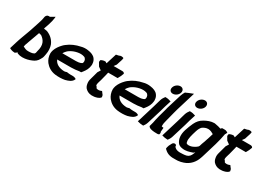

<svg xmlns="http://www.w3.org/2000/svg" viewBox="-16 -1466 3324 2426"><g transform="rotate(30 1646.0 -253.5)"><path d="M15 -10C34 1 59 11 90 11H98L104 4C104 4 112 -1 114 -1L120 -11C124 -8 132 -3 135 2H137C157 10 182 14 204 14C253 14 296 3 337 -15C368 -27 400 -50 417 -84C421 -90 425 -98 429 -106L430 -107C440 -127 442 -149 446 -168C457 -222 452 -269 439 -306C416 -363 374 -403 315 -428H314C299 -434 279 -434 263 -437L267 -453C270 -460 274 -471 276 -478C281 -494 286 -511 292 -526V-527C302 -560 310 -589 313 -618L315 -640L252 -604C245 -606 230 -606 214 -599C192 -582 192 -556 190 -544C189 -537 188 -529 185 -520L169 -467C156 -426 141 -381 128 -342L117 -311C93 -243 65 -175 44 -105ZM160 -142C164 -156 170 -171 176 -186V-187C181 -202 192 -229 198 -248C211 -284 223 -318 237 -356V-357C250 -355 265 -351 274 -347C328 -308 364 -254 332 -148C329 -137 329 -128 327 -123C325 -119 322 -115 319 -108C317 -106 308 -101 289 -95C273 -92 255 -90 234 -90H233C201 -88 175 -103 153 -115L156 -123Z M496 -252C491 -236 489 -223 488 -209C488 -162 504 -119 529 -87C562 -47 608 -14 675 -5C723 1 773 0 820 -9H821V-10C856 -19 907 -35 925 -77L928 -86C915 -93 901 -101 878 -101H849C829 -101 808 -103 792 -106H787C778 -103 770 -99 752 -98C669 -102 623 -133 602 -183H803C845 -183 882 -188 920 -194H945C968 -222 998 -258 1009 -302L1014 -328C1017 -340 1017 -350 1015 -361C1014 -389 1004 -409 991 -427C969 -457 929 -473 881 -479C850 -484 813 -483 779 -473C716 -461 649 -433 597 -391C588 -384 578 -376 568 -365C538 -334 511 -297 496 -253ZM619 -284C630 -303 641 -316 657 -332C664 -339 672 -344 686 -353C732 -382 818 -406 875 -385H876C900 -377 916 -348 908 -316C907 -314 905 -311 903 -304C890 -296 876 -290 856 -287L832 -285C826 -284 820 -284 813 -284Z M1077 -441C1073 -427 1075 -417 1082 -408L1105 -369L1148 -338C1140 -325 1132 -312 1123 -298L1122 -296C1115 -273 1110 -253 1104 -230C1099 -214 1097 -201 1092 -187V-186C1083 -158 1081 -134 1085 -111C1089 -82 1099 -54 1126 -35C1149 -16 1186 -2 1240 -9H1241C1264 -13 1307 -20 1327 -48L1330 -52C1327 -68 1327 -81 1314 -93L1292 -122L1281 -117C1262 -109 1240 -107 1218 -114C1214 -117 1209 -124 1207 -134C1192 -141 1189 -151 1196 -182L1198 -189C1203 -202 1206 -216 1209 -227L1210 -228L1224 -283C1233 -311 1236 -335 1243 -361H1380L1386 -371C1398 -391 1411 -416 1419 -442L1421 -447C1418 -459 1406 -468 1387 -468H1261L1287 -504L1300 -545L1312 -582C1316 -595 1318 -607 1318 -617C1301 -624 1279 -630 1252 -615L1214 -607L1166 -453L1144 -466H1140C1117 -466 1096 -459 1079 -449Z M1406 -252C1401 -236 1399 -223 1398 -209C1398 -162 1414 -119 1439 -87C1472 -47 1518 -14 1585 -5C1633 1 1683 0 1730 -9H1731V-10C1766 -19 1817 -35 1835 -77L1838 -86C1825 -93 1811 -101 1788 -101H1759C1739 -101 1718 -103 1702 -106H1697C1688 -103 1680 -99 1662 -98C1579 -102 1533 -133 1512 -183H1713C1755 -183 1792 -188 1830 -194H1855C1878 -222 1908 -258 1919 -302L1924 -328C1927 -340 1927 -350 1925 -361C1924 -389 1914 -409 1901 -427C1879 -457 1839 -473 1791 -479C1760 -484 1723 -483 1689 -473C1626 -461 1559 -433 1507 -391C1498 -384 1488 -376 1478 -365C1448 -334 1421 -297 1406 -253ZM1529 -284C1540 -303 1551 -316 1567 -332C1574 -339 1582 -344 1596 -353C1642 -382 1728 -406 1785 -385H1786C1810 -377 1826 -348 1818 -316C1817 -314 1815 -311 1813 -304C1800 -296 1786 -290 1766 -287L1742 -285C1736 -284 1730 -284 1723 -284Z M2036 -604C2024 -566 2046 -538 2082 -538C2118 -538 2157 -565 2168 -602C2179 -639 2158 -669 2122 -669C2086 -669 2047 -641 2036 -604ZM1975 -349C1967 -323 1962 -301 1954 -276L1875 -16L1885 -14C1902 -9 1926 -3 1951 -3H1961C1975 -21 1987 -41 1995 -67L2059 -276C2067 -303 2072 -324 2079 -348L2108 -440L2098 -443C2081 -449 2058 -455 2033 -455H2023C2009 -437 1995 -416 1987 -390Z M2113 -350C2110 -339 2107 -327 2105 -317C2095 -280 2083 -240 2073 -201C2066 -168 2055 -132 2050 -98L2034 -39C2046 -12 2085 -6 2123 -3L2163 -2C2179 -1 2191 -7 2194 -12C2198 -24 2198 -38 2192 -47L2197 -107L2186 -108C2180 -109 2175 -110 2169 -111C2167 -124 2169 -139 2171 -158C2178 -192 2189 -230 2198 -267C2210 -311 2219 -353 2232 -396L2316 -672L2293 -663C2272 -655 2240 -643 2212 -629L2211 -632C2199 -613 2186 -589 2179 -565Z M2393 -604C2381 -566 2403 -538 2439 -538C2475 -538 2514 -565 2525 -602C2536 -639 2515 -669 2479 -669C2443 -669 2404 -641 2393 -604ZM2332 -349C2324 -323 2319 -301 2311 -276L2232 -16L2242 -14C2259 -9 2283 -3 2308 -3H2318C2332 -21 2344 -41 2352 -67L2416 -276C2424 -303 2429 -324 2436 -348L2465 -440L2455 -443C2438 -449 2415 -455 2390 -455H2380C2366 -437 2352 -416 2344 -390Z M2448 -217C2424 -138 2434 -80 2462 -39C2475 -17 2501 -4 2534 0C2586 9 2636 -8 2679 -23L2681 -24C2688 -29 2692 -32 2700 -39L2699 -35C2697 -28 2694 -23 2691 -17V-16C2677 20 2657 43 2626 51C2611 55 2595 57 2577 58C2509 64 2474 57 2447 25C2446 24 2446 22 2446 15L2447 13L2446 12C2439 -16 2398 -9 2386 19L2367 56V57C2361 74 2357 88 2355 101C2358 108 2363 113 2368 117C2410 156 2455 168 2535 164C2544 164 2554 163 2560 163H2562C2590 160 2615 155 2639 146C2719 120 2772 57 2796 -14C2798 -22 2802 -30 2805 -40L2819 -86C2854 -201 2892 -318 2910 -425C2915 -432 2920 -440 2923 -449L2926 -457C2913 -465 2901 -474 2880 -474H2843C2836 -470 2831 -465 2825 -457C2803 -464 2772 -474 2740 -478C2738 -478 2732 -480 2726 -480C2675 -480 2627 -460 2587 -437C2544 -414 2515 -379 2494 -335C2477 -298 2461 -259 2448 -217ZM2572 -270C2583 -307 2598 -334 2615 -349C2639 -365 2664 -377 2696 -377C2728 -377 2755 -361 2776 -349L2760 -296C2757 -285 2754 -274 2750 -264L2749 -263C2740 -232 2730 -204 2718 -174L2707 -138C2705 -134 2702 -129 2697 -123C2669 -97 2616 -68 2567 -75C2563 -77 2557 -79 2551 -82H2550C2547 -83 2544 -93 2543 -104V-105L2542 -106C2534 -143 2552 -206 2572 -270Z M2948 -441C2944 -427 2946 -417 2953 -408L2976 -369L3019 -338C3011 -325 3003 -312 2994 -298L2993 -296C2986 -273 2981 -253 2975 -230C2970 -214 2968 -201 2963 -187V-186C2954 -158 2952 -134 2956 -111C2960 -82 2970 -54 2997 -35C3020 -16 3057 -2 3111 -9H3112C3135 -13 3178 -20 3198 -48L3201 -52C3198 -68 3198 -81 3185 -93L3163 -122L3152 -117C3133 -109 3111 -107 3089 -114C3085 -117 3080 -124 3078 -134C3063 -141 3060 -151 3067 -182L3069 -189C3074 -202 3077 -216 3080 -227L3081 -228L3095 -283C3104 -311 3107 -335 3114 -361H3251L3257 -371C3269 -391 3282 -416 3290 -442L3292 -447C3289 -459 3277 -468 3258 -468H3132L3158 -504L3171 -545L3183 -582C3187 -595 3189 -607 3189 -617C3172 -624 3150 -630 3123 -615L3085 -607L3037 -453L3015 -466H3011C2988 -466 2967 -459 2950 -449Z"/></g></svg>

Font: SolarCharger
Style: 952
Weight: 900
Designer: Mew Too
Foundry: Cannot Into Space Fonts/KineticPlasma Fonts
Version: Version 1.100